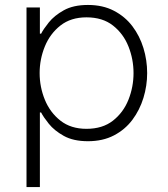

<svg xmlns="http://www.w3.org/2000/svg" viewBox="-20 -560 677 775"><path d="M87 195V-530H141V-424H146Q155 -442 177 -469.5Q199 -497 237.5 -518.5Q276 -540 335 -540Q395 -540 440 -516.5Q485 -493 514.5 -454Q544 -415 559 -366Q574 -317 574 -265Q574 -214 559 -165Q544 -116 514.5 -76.5Q485 -37 440 -13.5Q395 10 335 10Q276 10 237.5 -11.5Q199 -33 177 -60.5Q155 -88 146 -106H141V195ZM140 -265Q140 -209 161 -157.5Q182 -106 224 -73Q266 -40 329 -40Q394 -40 436 -73Q478 -106 498.5 -157.5Q519 -209 519 -265Q519 -321 498.5 -372.5Q478 -424 436 -457Q394 -490 329 -490Q266 -490 224 -457Q182 -424 161 -372.5Q140 -321 140 -265Z"/></svg>

Font: Be Vietnam Pro ExtraLight
Style: Regular
Weight: 200
Designer: Lam Bao, Tony Le, Vietanh Nguyen
Foundry: Yellow Type Foundry
Version: Version 1.002; ttfautohint (v1.8.3)